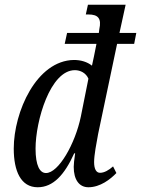

<svg xmlns="http://www.w3.org/2000/svg" viewBox="-20 -780 595 810"><path d="M139 10C204 10 252 -42 293 -133H297C293 -106 291 -87 291 -76C291 -22 314 10 353 10C403 10 446 -24 471 -50L457 -78C439 -62 420 -51 402 -51C386 -51 377 -67 377 -96C377 -126 387 -177 394 -215L474 -595H546L555 -641H484L510 -760H351L342 -719H353C394 -719 409 -702 399 -657L397 -641H263L253 -595H387C380 -558 372 -521 368 -503C348 -519 321 -527 292 -527C134 -525 38 -308 38 -153C38 -58 68 10 139 10ZM174 -50C148 -50 130 -81 130 -153C130 -270 192 -484 296 -484C319 -484 343 -472 353 -448L321 -288C297 -173 227 -50 174 -50Z"/></svg>

Font: Noto Serif ExtraCondensed
Style: Italic
Weight: 400
Width: 2
Italic angle: -12°
Designer: Monotype Design Team
Foundry: Monotype Imaging Inc.
Version: Version 2.014